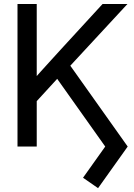

<svg xmlns="http://www.w3.org/2000/svg" viewBox="-20 -748 683 980"><path d="M137.2 -198.7V-325.7Q162.1 -354.5 187.5 -382.3Q212.9 -410.2 238.5 -438.5Q264.2 -466.8 289.6 -494.6L503.4 -727.5H630.4L320.3 -392.6H314.9ZM69.3 0V-727.5H167.5V-482.9V-323.7V-275.9V0ZM480.5 212.4 403.8 159.2 517.1 0 257.3 -366.2 317.4 -442.9 631.8 0Z"/></svg>

Font: Inter Cardless Display
Style: Regular
Weight: 400
Designer: Rasmus Andersson
Foundry: rsms
Version: Version 4.001;git-9221beed3